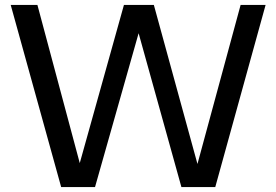

<svg xmlns="http://www.w3.org/2000/svg" viewBox="-20 -760 1123 780"><path d="M228.5 0 23.5 -740H132L317 -49H290.5L483.5 -740H605L794.5 -49H770L957.5 -740H1059L854.5 0H717L529.5 -674H557L366 0Z"/></svg>

Font: Encode Sans SC Condensed Thin Medium
Style: Regular
Weight: 500
Version: Version 3.002